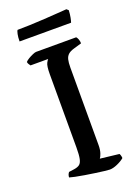

<svg xmlns="http://www.w3.org/2000/svg" viewBox="-160 -927 723 995"><g transform="rotate(-20 201.5 -429.0)"><path d="M267 0Q260 0 238.5 -2.5Q217 -5 189.5 -9Q162 -13 134 -17.5Q106 -22 84.5 -26.5Q63 -31 54 -34Q54 -42 57 -49.5Q60 -57 64 -61L93 -65Q113 -68 123.5 -76Q134 -84 138.5 -105Q143 -126 143 -166V-570Q143 -617 151.5 -632Q160 -647 162 -648H65Q63 -652 59 -656.5Q55 -661 53 -671Q59 -678 71.5 -685.5Q84 -693 97 -698.5Q110 -704 116 -704H337Q342 -699 346 -688.5Q350 -678 350 -666L306 -653Q285 -647 274 -637Q263 -627 259 -610.5Q255 -594 255 -567V-139Q255 -114 249 -96Q243 -78 237 -71L341 -59Q343 -57 345.5 -49Q348 -41 348 -34Q333 -21 309 -10.5Q285 0 267 0ZM54 -784Q54 -807 57.5 -823.5Q61 -840 65 -844Q94 -844 133.5 -845.5Q173 -847 214.5 -849.5Q256 -852 289.5 -854.5Q323 -857 339 -858L349 -849Q348 -827 344.5 -809.5Q341 -792 338 -784Z"/></g></svg>

Font: Texturina Medium 12pt Medium
Style: Regular
Weight: 500
Version: Version 1.002